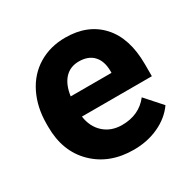

<svg xmlns="http://www.w3.org/2000/svg" viewBox="-128 -664 797 800"><g transform="rotate(-30 270.5 -264.0)"><path d="M297.4 9.8Q181.2 9.8 108.2 -61.5Q35.2 -132.8 35.2 -251.5V-265.1Q35.2 -344.7 65.9 -407.5Q96.7 -470.2 153.1 -504.2Q209.5 -538.1 281.7 -538.1Q390.1 -538.1 452.4 -469.7Q514.6 -401.4 514.6 -275.9V-218.3H178.2Q185.1 -166.5 219.5 -135.3Q253.9 -104 306.6 -104Q388.2 -104 434.1 -163.1L503.4 -85.4Q471.7 -40.5 417.5 -15.4Q363.3 9.8 297.4 9.8ZM281.2 -423.8Q239.3 -423.8 213.1 -395.5Q187 -367.2 179.7 -314.5H376V-325.7Q375 -372.6 350.6 -398.2Q326.2 -423.8 281.2 -423.8Z"/></g></svg>

Font: Robotiche
Style: Bold
Weight: 700
Designer: Google
Version: Version 2.001150; 2014